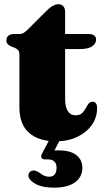

<svg xmlns="http://www.w3.org/2000/svg" viewBox="-20 -638 480 886"><path d="M48 -417.5 31 -424Q20.5 -428.5 15 -435.2Q9.5 -442 9.5 -452Q9.5 -466 19 -473.5Q28.5 -481 44 -481H71.5Q81 -481 89 -486Q97 -491 110 -503.5L193 -586.5Q209 -603 223 -610.8Q237 -618.5 250 -618.5Q264 -618.5 272.2 -609.2Q280.5 -600 280.5 -582V-181Q280.5 -144.5 293 -125.2Q305.5 -106 329 -106Q348 -106 358.2 -115.5Q368.5 -125 374.8 -137Q381 -149 387.8 -158.5Q394.5 -168 406.5 -168.5Q416.5 -169 422.2 -162Q428 -155 428 -138.5Q428 -96 403.8 -61.5Q379.5 -27 336.8 -6.5Q294 14 239.5 14Q158 14 113.8 -25.2Q69.5 -64.5 69.5 -143.5V-385.5Q69.5 -399.5 64.2 -406Q59 -412.5 48 -417.5ZM208 -411.5V-481H390Q405 -481 414.2 -474.5Q423.5 -468 423.5 -455.5Q423.5 -437 405.2 -424.2Q387 -411.5 345.5 -411.5ZM215 -7H264L224.5 69.5L190.5 62Q202 59 215.8 57.5Q229.5 56 251 56Q304.5 56 332.2 77.5Q360 99 360 137Q360 178.5 326.2 203.2Q292.5 228 229 228Q176.5 228 145.5 211.5Q114.5 195 111 174Q110.5 163 117 156.2Q123.5 149.5 133 149Q141 148 147.5 151.2Q154 154.5 161.5 158.5Q173 168 183.8 172.8Q194.5 177.5 207 177.5Q241 177.5 241 135Q241 117 230.8 107.2Q220.5 97.5 200.5 97.5H188Q175 97.5 171.5 90Q168 82.5 173.5 71.5Z"/></svg>

Font: Fraunces Black
Style: Regular
Weight: 900
Version: Version 1.000;[b76b70a41]